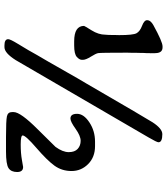

<svg xmlns="http://www.w3.org/2000/svg" viewBox="36 -764 743 854"><g transform="rotate(90 407.0 -337.5)"><path d="M182.6 -296.4H164.6Q95.7 -296.4 95.7 -340.3Q95.7 -342.3 115.2 -373.5Q134.8 -404.8 134.8 -435.1L135.7 -447.3L136.2 -465.8V-478L136.7 -496.6Q136.7 -558.6 128.4 -573.7Q120.1 -588.9 95.2 -598.4Q70.3 -607.9 70.3 -620.6Q70.3 -636.7 92.8 -648.9Q166.5 -689.5 186.5 -689.5H191.4Q212.9 -689.5 216.3 -665.5Q217.3 -658.2 217.3 -636.7L216.8 -630.9V-618.7L215.8 -600.1V-587.9L215.3 -569.3V-551.3L214.8 -532.7Q214.8 -413.1 216.8 -402.8Q218.8 -392.6 232.7 -370.4Q246.6 -348.1 246.6 -335.4V-330.6Q246.6 -319.8 233.6 -308.1Q220.7 -296.4 182.6 -296.4ZM577.1 -688.5Q613.3 -688.5 613.3 -671.4Q613.3 -664.1 591.3 -626.5Q257.3 -51.3 248 -36.6Q216.3 13.7 190.4 13.7H182.6Q154.8 13.7 154.8 -2.9Q154.8 -12.2 174.8 -44.9Q194.8 -77.6 203.6 -92.8L225.1 -130.9Q229.5 -138.2 247.1 -168.5L255.9 -183.6Q261.7 -194.3 277.3 -221.2Q293 -248 301.3 -263.2Q309.6 -278.3 329.1 -312L351.6 -350.1Q510.3 -623.5 524.4 -645Q552.7 -688.5 577.1 -688.5ZM654.3 6.8H589.4Q516.6 6.8 497.8 2.7Q479 -1.5 479 -20V-27.3Q479 -57.6 555.2 -133.8Q631.3 -210 633.8 -213.4Q657.2 -245.6 657.2 -272.2Q657.2 -298.8 642.8 -312Q628.4 -325.2 606.7 -325.2Q585 -325.2 553.2 -302.5Q521.5 -279.8 507.8 -279.8Q486.8 -279.8 486.8 -309.3Q486.8 -338.9 524.7 -364Q562.5 -389.2 610.8 -389.2H630.4Q679.7 -389.2 710.4 -358.4Q741.2 -327.6 741.2 -284.7Q741.2 -241.7 717.3 -208.7Q693.4 -175.8 638.2 -128.2Q583 -80.6 583 -67.4Q583 -58.6 622.8 -58.6Q662.6 -58.6 692.1 -64Q721.7 -69.3 723.1 -69.3Q745.6 -69.3 745.6 -42.7Q745.6 -16.1 728.5 -4.6Q711.4 6.8 654.3 6.8Z"/></g></svg>

Font: Averia Gruesa Libre
Style: Regular
Weight: 400
Italic angle: -1.70001°
Version: Version 1.002